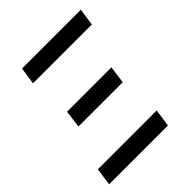

<svg xmlns="http://www.w3.org/2000/svg" viewBox="-207 -877 1004 1004"><g transform="rotate(-45 295.0 -375.0)"><path d="M123 -750H558.1L543.9 -654.8H108.9ZM129.9 -423.8H458L444.8 -327.1H117.2ZM30.8 -97.2H465.8L452.1 0H17.1Z"/></g></svg>

Font: Oakes Grotesk
Style: Medium Italic
Weight: 500
Designer: Samuel Oakes
Foundry: Samuel Oakes
Version: Version 1.0 | wf-rip DC20170320